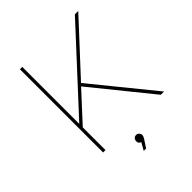

<svg xmlns="http://www.w3.org/2000/svg" viewBox="-235 -838 1141 1141"><g transform="rotate(-45 335.0 -267.5)"><path d="M356 117.2 325.2 164.1H305.2L332 117.2Q314 110.4 314 95Q314 79.6 321.5 72.3Q329.1 64.9 340.1 64.9Q351.1 64.9 358.6 73Q366.2 81.1 366.2 91.3Q366.2 101.6 356 117.2ZM147.9 0H127.9V-699.2H147.9V-220.2L589.8 -699.2H618.2L327.1 -384.8L640.1 0H612.8L313 -370.1L147.9 -190.9Z"/></g></svg>

Font: Montserrat-Hairline
Style: Regular
Weight: 250
Designer: Julieta Ulanovsky
Foundry: Julieta Ulanovsky
Version: Version 1.000;PS 002.000;hotconv 1.0.70;makeotf.lib2.5.58329